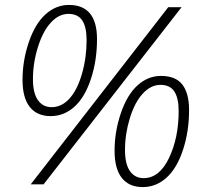

<svg xmlns="http://www.w3.org/2000/svg" viewBox="-20 -743 800 774"><path d="M711.9 -713.9 155.8 0H104L658.2 -713.9ZM742.2 -298.8Q742.2 -213.4 717.8 -139.2Q693.4 -64.9 651.4 -26.9Q609.4 11.2 555.2 11.2Q500.5 11.2 471.2 -25.6Q441.9 -62.5 441.9 -134.8Q441.9 -212.9 467.3 -287.1Q492.7 -361.3 534.7 -399.2Q576.7 -437 628.9 -437Q688 -437 715.1 -402.1Q742.2 -367.2 742.2 -298.8ZM627 -400.9Q587.9 -400.9 555.4 -365.5Q522.9 -330.1 503.4 -266.6Q483.9 -203.1 483.9 -138.2Q483.9 -81.5 503.9 -53.2Q523.9 -24.9 559.1 -24.9Q622.6 -24.9 661.4 -106.2Q700.2 -187.5 700.2 -294.9Q700.2 -348.1 682.6 -374.5Q665 -400.9 627 -400.9ZM371.1 -585Q371.1 -499.5 346.7 -425.3Q322.3 -351.1 280.3 -313Q238.3 -274.9 184.1 -274.9Q129.4 -274.9 100.1 -311.8Q70.8 -348.6 70.8 -420.9Q70.8 -499 96.2 -573.2Q121.6 -647.5 163.6 -685.3Q205.6 -723.1 257.8 -723.1Q371.1 -723.1 371.1 -585ZM255.9 -687Q217.3 -687 185.1 -652.1Q152.8 -617.2 132.8 -553Q112.8 -488.8 112.8 -423.8Q112.8 -367.7 132.8 -339.4Q152.8 -311 188 -311Q229 -311 260.5 -346.2Q292 -381.3 310.5 -445.8Q329.1 -510.3 329.1 -581.1Q329.1 -634.3 311.5 -660.6Q293.9 -687 255.9 -687Z"/></svg>

Font: CAA NEO Sans Light
Style: Italic
Weight: 300
Italic angle: -12°
Version: Version 1.10